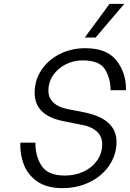

<svg xmlns="http://www.w3.org/2000/svg" viewBox="-20 -964 671 992"><path d="M85 -224V-227H163V-223Q163 -156 195.5 -106.5Q228 -57 315 -57Q369 -57 413 -78Q457 -99 482.5 -136Q508 -173 508 -218Q508 -260 480 -285Q452 -310 407 -318L303 -339Q159 -369 159 -485Q159 -549 193.5 -601.5Q228 -654 288 -684.5Q348 -715 421 -715Q531 -715 581 -652.5Q631 -590 631 -501V-498H551V-501Q551 -559 522.5 -605.5Q494 -652 408 -652Q359 -652 318.5 -631Q278 -610 254 -574.5Q230 -539 230 -497Q230 -459 255.5 -434.5Q281 -410 326 -401L418 -383Q582 -349 582 -231Q582 -165 545 -110Q508 -55 444 -23.5Q380 8 303 8Q223 8 174 -25.5Q125 -59 104 -111.5Q83 -164 85 -224ZM418 -770 546 -944H622L474 -770Z"/></svg>

Font: Be Vietnam Light
Style: Italic
Weight: 300
Italic angle: -9.222°
Designer: Gabriel Lam
Foundry: TypeRant
Version: Version 3.000